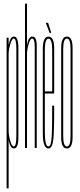

<svg xmlns="http://www.w3.org/2000/svg" viewBox="-20 -805 435 1045"><path d="M16 220V-600H27V-549V220ZM56 3Q39.5 3 31.8 -23.5Q24 -50 24 -75L27 -91Q27 -69 35.8 -38.5Q44.5 -8 55 -8Q69 -8 69 -65.5Q69 -123 69 -301Q69 -480 69 -537.5Q69 -595 55 -595Q44.5 -595 35.8 -564.5Q27 -534 27 -512L24 -528Q24 -553 31.8 -579.5Q39.5 -606 56 -606Q80 -606 80 -545Q80 -484 80 -301Q80 -119 80 -58Q80 3 56 3Z M116 0V-785H127V0ZM169 0V-421Q169 -505.5 169 -550.2Q169 -595 155 -595Q144.5 -595 135.8 -564.5Q127 -534 127 -512L124 -528Q124 -553 131.8 -579.5Q139.5 -606 156 -606Q180 -606 180 -556.8Q180 -507.5 180 -416V0Z M243.5 3Q213 3 213 -80.5Q213 -164 213 -301Q213 -472.5 213 -539Q213 -605.5 244 -605.5Q275 -605.5 275 -541.5Q275 -477.5 275 -301Q275 -299 275 -296H220V-307.5H268L264 -302Q264 -470.5 264 -532.5Q264 -594.5 244 -594.5Q224 -594.5 224 -532.5Q224 -470.5 224 -302Q224 -166 224 -87Q224 -8 243.5 -8ZM243.5 -8Q251 -8 255.2 -20.8Q259.5 -33.5 261.2 -60.2Q263 -87 263.5 -129.2Q264 -171.5 264 -230H275Q275 -179 274.5 -140.5Q274 -102 272.5 -74.5Q271 -47 267.8 -30Q264.5 -13 258.5 -5Q252.5 3 243.5 3L242 -2ZM250 -626 229 -681H242L259 -626Z M344 3Q313 3 313 -58Q313 -119 313 -300.5Q313 -482 313 -544Q313 -606 344 -606Q375 -606 375 -544Q375 -482 375 -300.5Q375 -119 375 -58Q375 3 344 3ZM344 -8Q364 -8 364 -65Q364 -122 364 -300.5Q364 -479 364 -537Q364 -595 344 -595Q324 -595 324 -537Q324 -479 324 -300.5Q324 -122 324 -65Q324 -8 344 -8Z"/></svg>

Font: Anybody UltraCondensed Thin
Style: Regular
Weight: 100
Width: 1
Designer: Tyler Finck
Foundry: Etcetera Type Company
Version: Version 1.110